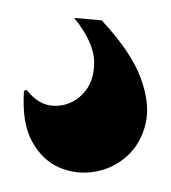

<svg xmlns="http://www.w3.org/2000/svg" viewBox="-32 -30 267 299"><g transform="rotate(5 102.0 119.5)"><path d="M5 120 9 118Q30 141 55 139Q80 137 96.5 117Q113 97 110 66Q107 35 73 0H116Q166 45 184.5 84.5Q203 124 198 155.5Q193 187 173 208Q153 229 125 236Q97 243 70 234Q43 225 24.5 197.5Q6 170 5 120Z"/></g></svg>

Font: Agbalumo
Style: Regular
Weight: 400
Designer: Raphael Alegbeleye
Foundry: Sorkin Type Co.
Version: Version 1.000; ttfautohint (v1.8.4)